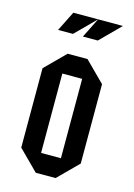

<svg xmlns="http://www.w3.org/2000/svg" viewBox="-105 -723 543 779"><g transform="rotate(15 166.5 -333.5)"><path d="M125 0 41.7 -83.3V-416.7L125 -500H208.3L291.7 -416.7V-83.3L208.3 0ZM125 -83.3H208.3V-416.7H125ZM166.7 -583.3 208.3 -666.7H312.5L229.2 -583.3ZM62.5 -583.3 104.2 -666.7H208.3L125 -583.3Z"/></g></svg>

Font: Yulong
Style: Regular
Weight: 400
Designer: GGBotNet
Foundry: f0n7.com
Version: 1.00